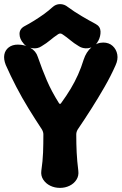

<svg xmlns="http://www.w3.org/2000/svg" viewBox="-30 -899 592 934"><path d="M262 15Q236 15 214.5 4.5Q193 -6 180.5 -25Q168 -44 171 -68Q178 -116 179.5 -157Q181 -198 181 -245Q181 -257 174 -269Q141 -319 109 -371Q77 -423 49 -477Q21 -531 -2 -583Q-13 -611 -9 -633Q-5 -655 12.5 -668.5Q30 -682 57 -682Q90 -682 117.5 -666.5Q145 -651 154 -622Q175 -561 198 -507.5Q221 -454 257 -397Q262 -390 267 -397Q294 -434 314 -467.5Q334 -501 349.5 -535.5Q365 -570 377 -609Q389 -646 415 -669Q441 -692 472 -692Q500 -692 518 -675.5Q536 -659 540.5 -634Q545 -609 532 -581Q509 -529 478.5 -476Q448 -423 415 -371Q382 -319 348 -269Q341 -257 341 -245Q341 -198 343 -157Q345 -116 351 -68Q354 -44 342 -25Q330 -6 308.5 4.5Q287 15 262 15ZM436 -782Q458 -770 459 -746.5Q460 -723 448 -700L447 -699Q438 -680 421 -671.5Q404 -663 386 -664Q368 -665 354 -674Q329 -689 312 -703.5Q295 -718 274 -732Q263 -740 252 -732Q231 -718 214 -703.5Q197 -689 172 -674Q153 -661 127.5 -664.5Q102 -668 86 -685L85 -687Q65 -709 65 -734Q65 -759 90 -772Q111 -783 136 -798.5Q161 -814 184.5 -831Q208 -848 224 -863Q241 -879 262 -879Q283 -879 300 -865Q331 -842 367.5 -820.5Q404 -799 436 -782Z"/></svg>

Font: Winky Sans
Style: Bold
Weight: 700
Designer: Simon Atzbach
Foundry: typofactur
Version: Version 1.205